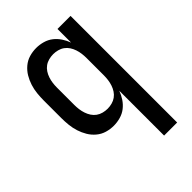

<svg xmlns="http://www.w3.org/2000/svg" viewBox="-218 -624 936 936"><g transform="rotate(-45 250.0 -156.5)"><path d="M348 215V-94Q340 -72 327 -52.5Q314 -33 296 -19Q278 -5 255 1.5Q232 8 209 8Q184 8 160.5 1Q137 -6 118 -22Q99 -38 86.5 -59Q74 -80 66.5 -103.5Q59 -127 56.5 -151.5Q54 -176 54 -200V-320Q54 -344 56.5 -368.5Q59 -393 66.5 -416.5Q74 -440 86.5 -461Q99 -482 118 -498Q137 -514 160.5 -521Q184 -528 209 -528Q232 -528 255 -521.5Q278 -515 296 -501Q314 -487 327 -467.5Q340 -448 348 -426V-520H438V215ZM246 -72Q261 -72 276.5 -76Q292 -80 304.5 -89Q317 -98 325.5 -111Q334 -124 339 -139Q344 -154 346 -169.5Q348 -185 348 -200V-320Q348 -335 346 -350.5Q344 -366 339 -381Q334 -396 325.5 -409Q317 -422 304.5 -431Q292 -440 276.5 -444Q261 -448 246 -448Q231 -448 215.5 -444Q200 -440 187.5 -431Q175 -422 166.5 -409Q158 -396 153 -381Q148 -366 146 -350.5Q144 -335 144 -320V-200Q144 -185 146 -169.5Q148 -154 153 -139Q158 -124 166.5 -111Q175 -98 187.5 -89Q200 -80 215.5 -76Q231 -72 246 -72Z"/></g></svg>

Font: Iosevka Fixed Medium
Style: Regular
Weight: 500
Monospace: yes
Designer: Belleve Invis
Foundry: Belleve Invis
Version: Version 32.3.0